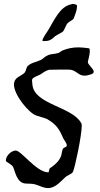

<svg xmlns="http://www.w3.org/2000/svg" viewBox="-20 -946 507 977"><path d="M224 11H231C267 6 293 -27 312 -44C322 -54 344 -59 351 -71C361 -91 396 -256 396 -307C396 -313 395 -318 393 -320C347 -404 154 -414 145 -515C145 -521 143 -529 143 -536C143 -539 144 -541 144 -543C148 -553 175 -561 185 -567C199 -576 213 -587 230 -591C231 -591 264 -592 292 -592C315 -592 336 -592 340 -591C372 -585 379 -561 410 -561C419 -561 430 -563 444 -568C453 -571 457 -576 457 -581C457 -596 427 -617 427 -630C427 -636 437 -666 437 -685C437 -695 436 -701 429 -701H427C410 -703 395 -705 379 -705C351 -705 324 -700 298 -689C288 -685 285 -678 275 -676C260 -671 241 -672 226 -666C209 -659 202 -649 188 -641C165 -630 138 -627 121 -610C112 -600 114 -588 106 -577C96 -565 72 -557 61 -544C54 -536 51 -526 51 -516C51 -463 126 -371 165 -358C195 -348 208 -346 220 -340C271 -311 285 -281 302 -242C306 -233 320 -218 320 -206L319 -202C316 -197 306 -196 302 -191C295 -182 295 -166 292 -156C285 -133 267 -112 234 -90C230 -88 229 -69 226 -69C165 -69 86 -183 59 -180C34 -178 10 -151 10 -131C10 -129 10 -126 12 -124C12 -123 41 -108 47 -96C57 -74 65 -15 110 -12C126 -11 144 -12 158 -8C181 -2 200 11 224 11ZM198 -737C199 -737 213 -737 221 -738C233 -739 247 -749 254 -756C258 -762 283 -775 297 -783C308 -789 314 -819 325 -829C331 -836 353 -845 355 -852C358 -861 371 -891 371 -906C371 -909 373 -919 371 -920C366 -924 356 -926 349 -926C347 -926 345 -925 343 -924C283 -914 252 -834 223 -789C220 -784 196 -751 196 -740C196 -738 197 -737 198 -737Z"/></svg>

Font: Ancial
Style: Regular
Weight: 400
Designer: Daytona Mess (Anne-Dauphine Borione)
Foundry: Daytona Mess (Anne-Dauphine Borione)
Version: Version 1.000;Glyphs 3.2 (3192)